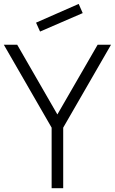

<svg xmlns="http://www.w3.org/2000/svg" viewBox="-20 -984 600 1004"><path d="M189.5 -819 168.5 -865.5 391.5 -963.5 412.5 -915.5ZM560.5 -750 310.5 -316.5V0H250V-316.5L0 -750H70L280 -385.5L490.5 -750Z"/></svg>

Font: Russisch Sans Light
Style: Regular
Weight: 300
Designer: Michael Sharanda (font) & Cristiano Sobral (main changes)
Foundry: Michael Sharanda
Version: Version 2.00;September 8, 2020;FontCreator 13.0.0.2681 64-bi